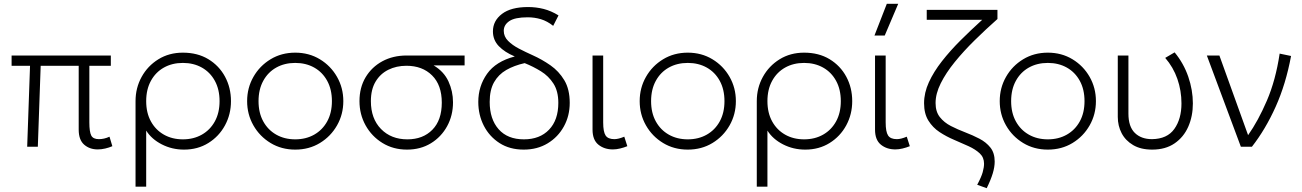

<svg xmlns="http://www.w3.org/2000/svg" viewBox="-20 -772 6850 1010"><path d="M494 14Q451.5 14 422.8 -11Q394 -36 394 -90V-426H194L179 0H123L138 -426H41V-480H563V-426H450V-128Q450 -78.5 460 -59.2Q470 -40 500 -40Q528.5 -40 556 -53L571 -3Q554 4.5 533.8 9.2Q513.5 14 494 14Z M693 210V-240Q693 -309.5 725 -367.5Q757 -425.5 813.2 -460.2Q869.5 -495 942 -495Q1019 -495 1075.8 -460.8Q1132.5 -426.5 1163.8 -368.5Q1195 -310.5 1195 -240Q1195 -170.5 1163.5 -112.5Q1132 -54.5 1076.2 -19.8Q1020.5 15 948 15Q885 15 831.2 -12.5Q777.5 -40 749 -85V210ZM942 -39Q998.5 -39 1042 -63.8Q1085.5 -88.5 1110.2 -133.5Q1135 -178.5 1135 -240Q1135 -301.5 1110.2 -346.8Q1085.5 -392 1042 -416.5Q998.5 -441 942 -441Q885.5 -441 842 -416.5Q798.5 -392 773.8 -346.8Q749 -301.5 749 -240Q749 -178.5 773.8 -133.5Q798.5 -88.5 842 -63.8Q885.5 -39 942 -39Z M1533 15Q1460.5 15 1403.2 -19.8Q1346 -54.5 1313 -112.5Q1280 -170.5 1280 -240Q1280 -309.5 1313 -367.5Q1346 -425.5 1403.2 -460.2Q1460.5 -495 1533 -495Q1605.5 -495 1662.8 -460.2Q1720 -425.5 1753 -367.5Q1786 -309.5 1786 -240Q1786 -170.5 1753 -112.5Q1720 -54.5 1663 -19.8Q1606 15 1533 15ZM1533 -39Q1589.5 -39 1633 -63.8Q1676.5 -88.5 1701.2 -133.5Q1726 -178.5 1726 -240Q1726 -301.5 1701.2 -346.8Q1676.5 -392 1633 -416.5Q1589.5 -441 1533 -441Q1476.5 -441 1433 -416.5Q1389.5 -392 1364.8 -346.8Q1340 -301.5 1340 -240Q1340 -178.5 1364.8 -133.5Q1389.5 -88.5 1433 -63.8Q1476.5 -39 1533 -39Z M2121 15Q2048.5 15 1992 -19.8Q1935.5 -54.5 1903.2 -112.5Q1871 -170.5 1871 -240Q1871 -311.5 1903.2 -365.5Q1935.5 -419.5 1991.5 -449.8Q2047.5 -480 2119 -480H2424V-428H2261Q2315 -396 2339 -344Q2363 -292 2363 -234Q2363 -164.5 2332 -108Q2301 -51.5 2246.5 -18.2Q2192 15 2121 15ZM2123 -39Q2205 -39 2254.5 -89.5Q2304 -140 2304 -232Q2304 -324.5 2253 -375.2Q2202 -426 2118 -426Q2065 -426 2022.8 -405Q1980.5 -384 1955.8 -342.8Q1931 -301.5 1931 -240Q1931 -148 1984.2 -93.5Q2037.5 -39 2123 -39Z M2735 15Q2661.5 15 2608 -19.2Q2554.5 -53.5 2525.2 -110.5Q2496 -167.5 2496 -236Q2496 -318.5 2542.2 -383.8Q2588.5 -449 2688 -475Q2635 -497 2604 -529.2Q2573 -561.5 2573 -607Q2573 -662.5 2620.5 -698.8Q2668 -735 2758 -735Q2800 -735 2839.5 -725Q2879 -715 2918 -691L2890 -636Q2858.5 -661 2825.2 -671Q2792 -681 2756 -681Q2688.5 -681 2659.2 -661Q2630 -641 2630 -610Q2630 -580 2652.5 -557.2Q2675 -534.5 2710 -516.2Q2745 -498 2783 -481Q2831 -459.5 2875.5 -428.5Q2920 -397.5 2948.5 -350Q2977 -302.5 2977 -231Q2977 -162.5 2946.2 -106.8Q2915.5 -51 2861 -18Q2806.5 15 2735 15ZM2736 -39Q2819.5 -39 2868.2 -89.8Q2917 -140.5 2917 -231Q2917 -292.5 2891.5 -332.2Q2866 -372 2825.5 -397Q2785 -422 2740 -440Q2684.5 -427.5 2643.2 -403.8Q2602 -380 2579 -339.5Q2556 -299 2556 -236Q2556 -145.5 2603 -92.2Q2650 -39 2736 -39Z M3204 14Q3158.5 14 3127.8 -11Q3097 -36 3097 -90V-480H3153V-128Q3153 -78.5 3165.8 -59.2Q3178.5 -40 3212 -40Q3233 -40 3264 -53L3280 -3Q3261.5 4.5 3241.8 9.2Q3222 14 3204 14Z M3598 15Q3525.5 15 3468.2 -19.8Q3411 -54.5 3378 -112.5Q3345 -170.5 3345 -240Q3345 -309.5 3378 -367.5Q3411 -425.5 3468.2 -460.2Q3525.5 -495 3598 -495Q3670.5 -495 3727.8 -460.2Q3785 -425.5 3818 -367.5Q3851 -309.5 3851 -240Q3851 -170.5 3818 -112.5Q3785 -54.5 3728 -19.8Q3671 15 3598 15ZM3598 -39Q3654.5 -39 3698 -63.8Q3741.5 -88.5 3766.2 -133.5Q3791 -178.5 3791 -240Q3791 -301.5 3766.2 -346.8Q3741.5 -392 3698 -416.5Q3654.5 -441 3598 -441Q3541.5 -441 3498 -416.5Q3454.5 -392 3429.8 -346.8Q3405 -301.5 3405 -240Q3405 -178.5 3429.8 -133.5Q3454.5 -88.5 3498 -63.8Q3541.5 -39 3598 -39Z M3961 210V-240Q3961 -309.5 3993 -367.5Q4025 -425.5 4081.2 -460.2Q4137.5 -495 4210 -495Q4287 -495 4343.8 -460.8Q4400.5 -426.5 4431.8 -368.5Q4463 -310.5 4463 -240Q4463 -170.5 4431.5 -112.5Q4400 -54.5 4344.2 -19.8Q4288.5 15 4216 15Q4153 15 4099.2 -12.5Q4045.5 -40 4017 -85V210ZM4210 -39Q4266.5 -39 4310 -63.8Q4353.5 -88.5 4378.2 -133.5Q4403 -178.5 4403 -240Q4403 -301.5 4378.2 -346.8Q4353.5 -392 4310 -416.5Q4266.5 -441 4210 -441Q4153.5 -441 4110 -416.5Q4066.5 -392 4041.8 -346.8Q4017 -301.5 4017 -240Q4017 -178.5 4041.8 -133.5Q4066.5 -88.5 4110 -63.8Q4153.5 -39 4210 -39Z M4690 14Q4644.5 14 4613.8 -11Q4583 -36 4583 -90V-480H4639V-128Q4639 -78.5 4651.8 -59.2Q4664.5 -40 4698 -40Q4719 -40 4750 -53L4766 -3Q4747.5 4.5 4727.8 9.2Q4708 14 4690 14ZM4580 -585 4645 -752H4705L4634 -585Z M5170.5 218 5120.5 200Q5142.5 159 5149.5 133.5Q5156.5 108 5156.5 89Q5156.5 56 5133.8 34.8Q5111 13.5 5075 -3Q5039 -19.5 4998.8 -36.5Q4958.5 -53.5 4922.5 -77.2Q4886.5 -101 4863.8 -137.5Q4841 -174 4841 -229Q4841 -284 4866.2 -339.2Q4891.5 -394.5 4935 -450Q4978.5 -505.5 5033.2 -560Q5088 -614.5 5147 -668H4855V-720H5227V-672Q5165.5 -617.5 5107.2 -560.2Q5049 -503 5002.5 -445.8Q4956 -388.5 4928.8 -334Q4901.5 -279.5 4901.5 -230Q4901.5 -184.5 4924 -156Q4946.5 -127.5 4982 -109.2Q5017.5 -91 5057 -76Q5096.5 -61 5132 -42.5Q5167.5 -24 5190 4.2Q5212.5 32.5 5212.5 78Q5212.5 106 5202.5 139.5Q5192.5 173 5170.5 218Z M5492 15Q5419.5 15 5362.2 -19.8Q5305 -54.5 5272 -112.5Q5239 -170.5 5239 -240Q5239 -309.5 5272 -367.5Q5305 -425.5 5362.2 -460.2Q5419.5 -495 5492 -495Q5564.5 -495 5621.8 -460.2Q5679 -425.5 5712 -367.5Q5745 -309.5 5745 -240Q5745 -170.5 5712 -112.5Q5679 -54.5 5622 -19.8Q5565 15 5492 15ZM5492 -39Q5548.5 -39 5592 -63.8Q5635.5 -88.5 5660.2 -133.5Q5685 -178.5 5685 -240Q5685 -301.5 5660.2 -346.8Q5635.5 -392 5592 -416.5Q5548.5 -441 5492 -441Q5435.5 -441 5392 -416.5Q5348.5 -392 5323.8 -346.8Q5299 -301.5 5299 -240Q5299 -178.5 5323.8 -133.5Q5348.5 -88.5 5392 -63.8Q5435.5 -39 5492 -39Z M6041 15Q5981 15 5940.8 -8.8Q5900.5 -32.5 5880.2 -71.5Q5860 -110.5 5860 -157V-480H5916V-174Q5916 -106 5949.5 -73Q5983 -40 6040 -40Q6120 -41 6157.5 -93.8Q6195 -146.5 6195 -228Q6195 -295 6173.5 -356.8Q6152 -418.5 6109.5 -467.5L6159 -496.5Q6206.5 -439 6230.8 -368.5Q6255 -298 6255 -228Q6255 -160.5 6230.8 -105.5Q6206.5 -50.5 6158.8 -17.8Q6111 15 6041 15Z M6507.5 0 6328.5 -480H6394.5L6545.5 -61Q6598.5 -136 6644.5 -243Q6690.5 -350 6711.5 -490L6771.5 -477.5Q6744 -329.5 6690.5 -210.5Q6637 -91.5 6565.5 0Z"/></svg>

Font: Geologica Thin
Style: Regular
Weight: 100
Designer: Sindre Bremnes, Frode Helland
Foundry: Monokrom Skriftforlag AS
Version: Version 1.010; ttfautohint (v1.8.4.7-5d5b);gftools[0.9.28]